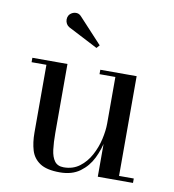

<svg xmlns="http://www.w3.org/2000/svg" viewBox="-79 -755 756 835"><g transform="rotate(10 299.0 -337.5)"><path d="M240 10Q182 10 152.2 -9.8Q122.5 -29.5 112.2 -63.5Q102 -97.5 102 -141V-440.5H36.5V-460H191.5V-155.5Q191.5 -113.5 195.5 -81.8Q199.5 -50 212.8 -32.2Q226 -14.5 253 -14.5Q293.5 -14.5 322.8 -36.5Q352 -58.5 370.5 -92.8Q389 -127 397.8 -165.2Q406.5 -203.5 406.5 -235.5L418 -238Q418 -205 410.2 -162.5Q402.5 -120 383.2 -80.8Q364 -41.5 329 -15.8Q294 10 240 10ZM406.5 0V-440.5H336.5V-460H497V-19.5H562V0ZM303.5 -550.5 172 -618.5Q164 -623 159.2 -631.2Q154.5 -639.5 154.2 -649.5Q154 -659.5 158.5 -667.5Q163.5 -676 173 -681Q182.5 -686 193.8 -685Q205 -684 214.5 -673L315.5 -564Z"/></g></svg>

Font: Bodoni Moda SC 11pt
Style: Regular
Weight: 400
Version: Version 2.005